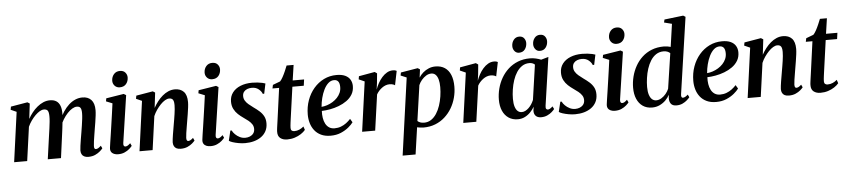

<svg xmlns="http://www.w3.org/2000/svg" viewBox="-54 -1176 7888 1788"><g transform="rotate(-5 3890.5 -281.5)"><path d="M231 -532 214 -389.5Q230.5 -420 252.8 -448Q275 -476 301.8 -498Q328.5 -520 358.2 -532.8Q388 -545.5 420 -545.5Q456.5 -545.5 480 -530.2Q503.5 -515 515 -484.5Q526.5 -454 525.5 -408Q525.5 -401 524.8 -390.8Q524 -380.5 522.5 -368.8Q521 -357 519.5 -345L503.5 -351.5Q521 -395.5 544.8 -431.2Q568.5 -467 596.8 -492.5Q625 -518 657.2 -531.8Q689.5 -545.5 724 -545.5Q776 -545.5 806 -513.8Q836 -482 836 -417Q836 -396.5 832.5 -367Q829 -337.5 823.8 -305Q818.5 -272.5 813.5 -243Q809.5 -216 804.5 -186.8Q799.5 -157.5 796 -130.8Q792.5 -104 791.5 -85.5Q791 -68.5 795.5 -62Q800 -55.5 808 -55.5Q817.5 -55.5 828.8 -61.5Q840 -67.5 856 -82.5L868 -57.5Q860 -47 842 -31Q824 -15 796.5 -2.2Q769 10.5 732.5 10.5Q708 10.5 692.5 2.2Q677 -6 669.8 -20.8Q662.5 -35.5 662.5 -55.5Q663 -71.5 666.8 -99.2Q670.5 -127 676 -159.5Q681.5 -192 686.5 -222Q691.5 -252.5 696.5 -284.8Q701.5 -317 705 -347Q708.5 -377 708.5 -399.5Q708.5 -436 698.5 -450.2Q688.5 -464.5 664.5 -464.5Q645 -464.5 622.2 -451.2Q599.5 -438 576.8 -413.8Q554 -389.5 534 -357Q514 -324.5 501 -286L522 -361.5Q520.5 -341.5 518.2 -320.2Q516 -299 513.5 -277.5Q511 -256 508 -235L476.5 0H353L384 -221.5Q388.5 -252 393 -284.5Q397.5 -317 400.5 -346.8Q403.5 -376.5 403 -398.5Q402.5 -437 392.2 -451Q382 -465 356 -465Q338.5 -465 317.8 -452.8Q297 -440.5 276 -419.8Q255 -399 236.2 -372.5Q217.5 -346 204.5 -317L160.5 0H38.5L102.5 -465.5L48.5 -489.5L54 -518.5L210 -545Z M1011 10.5Q988 10.5 971 3.2Q954 -4 945.2 -19Q936.5 -34 939.5 -57.5Q941 -72.5 945.8 -103Q950.5 -133.5 956.8 -175Q963 -216.5 970 -265Q977 -313.5 984.5 -365Q992 -416.5 998.5 -466.5L940 -490L945 -518L1110 -544.5L1132 -531.5L1066.5 -89.5Q1064 -71.5 1069.2 -63.5Q1074.5 -55.5 1083.5 -55.5Q1093.5 -55.5 1104 -61.2Q1114.5 -67 1130.5 -82L1142.5 -56.5Q1134 -45 1116.2 -29.2Q1098.5 -13.5 1072 -1.5Q1045.5 10.5 1011 10.5ZM1080 -609Q1050.5 -609 1032.2 -629Q1014 -649 1014.5 -676.5Q1015.5 -712.5 1036.8 -736.8Q1058 -761 1093.5 -761Q1126 -761 1143.2 -741Q1160.5 -721 1160.5 -695Q1160 -658.5 1139.2 -633.8Q1118.5 -609 1080 -609Z M1386 -389.5Q1403 -420.5 1424.5 -448.5Q1446 -476.5 1472 -498.5Q1498 -520.5 1527 -533Q1556 -545.5 1588 -545.5Q1641 -545.5 1670.8 -514.2Q1700.5 -483 1700.5 -417Q1700.5 -396.5 1696.8 -366.8Q1693 -337 1687.8 -304.8Q1682.5 -272.5 1677.5 -243Q1673.5 -216.5 1668.2 -187Q1663 -157.5 1659.2 -130.8Q1655.5 -104 1654.5 -85.5Q1654.5 -68.5 1659.2 -62Q1664 -55.5 1671.5 -55.5Q1680.5 -55.5 1691.8 -61.2Q1703 -67 1717.5 -80.5L1729.5 -55Q1722 -45 1704 -29.2Q1686 -13.5 1659 -1.5Q1632 10.5 1595.5 10.5Q1571.5 10.5 1556 2.5Q1540.5 -5.5 1533 -20.5Q1525.5 -35.5 1525.5 -55.5Q1526 -67.5 1528.2 -86.2Q1530.5 -105 1534.2 -128Q1538 -151 1542.2 -175.2Q1546.5 -199.5 1550 -221.5Q1554 -244 1558 -268.2Q1562 -292.5 1565.5 -316.2Q1569 -340 1571 -361.2Q1573 -382.5 1573 -399.5Q1573 -424 1568.5 -438.2Q1564 -452.5 1554.2 -458.8Q1544.5 -465 1527.5 -465Q1509.5 -465 1488.5 -452.5Q1467.5 -440 1446.8 -418.5Q1426 -397 1407.5 -370.2Q1389 -343.5 1376.5 -314L1333 0H1210.5L1274.5 -465.5L1220.5 -489.5L1226 -518.5L1382 -545L1403 -532Z M1874.5 10.5Q1851.5 10.5 1834.5 3.2Q1817.5 -4 1808.8 -19Q1800 -34 1803 -57.5Q1804.5 -72.5 1809.2 -103Q1814 -133.5 1820.2 -175Q1826.5 -216.5 1833.5 -265Q1840.5 -313.5 1848 -365Q1855.5 -416.5 1862 -466.5L1803.5 -490L1808.5 -518L1973.5 -544.5L1995.5 -531.5L1930 -89.5Q1927.5 -71.5 1932.8 -63.5Q1938 -55.5 1947 -55.5Q1957 -55.5 1967.5 -61.2Q1978 -67 1994 -82L2006 -56.5Q1997.5 -45 1979.8 -29.2Q1962 -13.5 1935.5 -1.5Q1909 10.5 1874.5 10.5ZM1943.5 -609Q1914 -609 1895.8 -629Q1877.5 -649 1878 -676.5Q1879 -712.5 1900.2 -736.8Q1921.5 -761 1957 -761Q1989.5 -761 2006.8 -741Q2024 -721 2024 -695Q2023.5 -658.5 2002.8 -633.8Q1982 -609 1943.5 -609Z M2414 -432.5H2400.5Q2393 -455.5 2367.5 -476.5Q2342 -497.5 2304 -497.5Q2280 -497.5 2260.2 -489.8Q2240.5 -482 2228.8 -467Q2217 -452 2216.5 -429Q2216 -405.5 2227.2 -386Q2238.5 -366.5 2258.2 -349.5Q2278 -332.5 2303 -314.5Q2332.5 -294 2357 -272.2Q2381.5 -250.5 2396.2 -223Q2411 -195.5 2411 -157Q2411 -116 2394.5 -84.5Q2378 -53 2348.8 -32Q2319.5 -11 2281 -0.2Q2242.5 10.5 2198 10.5Q2169 10.5 2137.8 5Q2106.5 -0.5 2082 -8.5Q2057.5 -16.5 2047.5 -24.5L2070 -118H2082Q2091 -99 2109.5 -80.8Q2128 -62.5 2152 -50.8Q2176 -39 2203 -39Q2226 -39 2246.2 -47.2Q2266.5 -55.5 2279.2 -72.2Q2292 -89 2292 -114Q2292 -138.5 2279.8 -157.5Q2267.5 -176.5 2246.8 -193.5Q2226 -210.5 2200 -228Q2176.5 -244 2153.2 -265.5Q2130 -287 2114.8 -316.5Q2099.5 -346 2099.5 -385.5Q2099.5 -434.5 2126.5 -470.2Q2153.5 -506 2201 -525.2Q2248.5 -544.5 2310.5 -544.5Q2335.5 -544.5 2360.5 -541.8Q2385.5 -539 2405 -534.8Q2424.5 -530.5 2433.5 -526.5Z M2640 -181Q2637 -160 2635 -144Q2633 -128 2631.8 -115.8Q2630.5 -103.5 2630.5 -93Q2630.5 -76.5 2639.2 -68.8Q2648 -61 2663 -61Q2689 -61 2711.2 -71Q2733.5 -81 2751 -96.5L2762 -64Q2746 -44.5 2720 -27.5Q2694 -10.5 2661.2 0Q2628.5 10.5 2590.5 10.5Q2551.5 10.5 2526.8 -8.8Q2502 -28 2503 -70Q2503 -75.5 2503.8 -84Q2504.5 -92.5 2506.2 -105.5Q2508 -118.5 2510.5 -136.5Q2513 -154.5 2516.5 -179L2557 -474.5H2495L2502 -507.5L2571 -533.5Q2583.5 -546 2597.5 -571.5Q2611.5 -597 2623.8 -625.5Q2636 -654 2644.5 -676H2710L2689 -532.5H2795.5L2787.5 -474.5H2681Z M3210 -96Q3195.5 -75.5 3165.8 -50.5Q3136 -25.5 3093.5 -7.2Q3051 11 2997 11Q2945 11 2907.8 -6.8Q2870.5 -24.5 2846.8 -55Q2823 -85.5 2812 -123.8Q2801 -162 2801 -203Q2801 -274.5 2823.5 -337Q2846 -399.5 2886.5 -446.8Q2927 -494 2981.2 -520.8Q3035.5 -547.5 3099.5 -547.5Q3149 -547.5 3180.2 -532.8Q3211.5 -518 3226.8 -492.2Q3242 -466.5 3242.5 -434Q3243 -389 3223 -355Q3203 -321 3169.2 -297Q3135.5 -273 3094.8 -257.5Q3054 -242 3012.2 -234.5Q2970.5 -227 2934.5 -226Q2932.5 -191.5 2937.5 -160.5Q2942.5 -129.5 2955 -105.8Q2967.5 -82 2988.5 -68.2Q3009.5 -54.5 3039.5 -54.5Q3071.5 -54.5 3098.8 -64.8Q3126 -75 3149 -92.2Q3172 -109.5 3190 -129.5ZM3073.5 -502Q3042.5 -502 3018.5 -480.2Q2994.5 -458.5 2977 -423Q2959.5 -387.5 2949 -345.8Q2938.5 -304 2935.5 -264Q2961.5 -266 2988.5 -275Q3015.5 -284 3040 -299Q3064.5 -314 3083.8 -334.5Q3103 -355 3114 -380.2Q3125 -405.5 3124.5 -435Q3124 -469.5 3110.8 -485.8Q3097.5 -502 3073.5 -502Z M3291.5 0 3356 -465 3302 -489 3307 -518 3456.5 -544.5 3477.5 -530 3469 -442 3460.5 -379.5Q3470.5 -408.5 3486.5 -437.8Q3502.5 -467 3523.8 -491.2Q3545 -515.5 3570.8 -530.2Q3596.5 -545 3626.5 -545Q3639 -545 3648.2 -542.5Q3657.5 -540 3661.5 -537L3634.5 -404.5Q3630.5 -409 3616.5 -413.8Q3602.5 -418.5 3583.5 -418.5Q3565 -418.5 3547 -411.8Q3529 -405 3512.8 -393Q3496.5 -381 3483 -365.8Q3469.5 -350.5 3460.5 -334L3413.5 0Z M3648 254 3749 -467.5 3694 -490.5 3699.5 -518.5 3858.5 -545 3879 -532 3869 -456Q3884.5 -481 3908 -501.5Q3931.5 -522 3961 -534.2Q3990.5 -546.5 4023.5 -546.5Q4075.5 -546.5 4111.2 -522.8Q4147 -499 4165.5 -454Q4184 -409 4184 -345Q4184 -292 4170.2 -240.5Q4156.5 -189 4129.8 -143.8Q4103 -98.5 4064.2 -63.8Q4025.5 -29 3975.2 -9.2Q3925 10.5 3865 10.5Q3850.5 10.5 3835 8.2Q3819.5 6 3805 3L3769 254ZM3813 -55Q3823.5 -45.5 3838.8 -39.8Q3854 -34 3874 -34Q3911 -34 3940 -53.2Q3969 -72.5 3990.2 -105Q4011.5 -137.5 4025.2 -178.8Q4039 -220 4045.8 -264.5Q4052.5 -309 4052.5 -351.5Q4052.5 -392.5 4044.5 -422Q4036.5 -451.5 4020.5 -467.8Q4004.5 -484 3979.5 -484Q3954.5 -484 3931 -469.5Q3907.5 -455 3889 -432.8Q3870.5 -410.5 3860.5 -386.5Z M4237 0 4301.5 -465 4247.5 -489 4252.5 -518 4402 -544.5 4423 -530 4414.5 -442 4406 -379.5Q4416 -408.5 4432 -437.8Q4448 -467 4469.2 -491.2Q4490.5 -515.5 4516.2 -530.2Q4542 -545 4572 -545Q4584.5 -545 4593.8 -542.5Q4603 -540 4607 -537L4580 -404.5Q4576 -409 4562 -413.8Q4548 -418.5 4529 -418.5Q4510.5 -418.5 4492.5 -411.8Q4474.5 -405 4458.2 -393Q4442 -381 4428.5 -365.8Q4415 -350.5 4406 -334L4359 0Z M5014.5 -92.5Q5011.5 -71.5 5017.2 -63.5Q5023 -55.5 5033 -55.5Q5042 -55.5 5053 -61.5Q5064 -67.5 5078 -81L5091 -55.5Q5083.5 -45 5066 -29.2Q5048.5 -13.5 5022.8 -1.5Q4997 10.5 4964.5 10.5Q4931 10.5 4913.8 -8Q4896.5 -26.5 4898 -58.5L4903 -93Q4889 -68 4866.2 -44Q4843.5 -20 4813.5 -4.8Q4783.5 10.5 4747 10.5Q4697 10.5 4660.8 -14Q4624.5 -38.5 4605.2 -82.5Q4586 -126.5 4586 -185.5Q4586 -238 4599.5 -290Q4613 -342 4639.5 -388Q4666 -434 4705 -469.5Q4744 -505 4794.8 -525Q4845.5 -545 4907.5 -545Q4935 -545 4962.2 -538.8Q4989.5 -532.5 5011 -523.5L5080 -543ZM4949 -483Q4941 -491 4928.2 -496.2Q4915.5 -501.5 4898.5 -501.5Q4860 -501.5 4830.5 -482Q4801 -462.5 4779.5 -429.8Q4758 -397 4744.2 -355.5Q4730.5 -314 4723.8 -269.5Q4717 -225 4717 -183Q4717 -138 4726.2 -109.2Q4735.5 -80.5 4751.5 -66.8Q4767.5 -53 4788.5 -53Q4806 -53 4822.8 -61.5Q4839.5 -70 4854.5 -84.5Q4869.5 -99 4881.5 -117.5Q4893.5 -136 4902 -156.5ZM4811.5 -606Q4786 -606 4769.8 -626Q4753.5 -646 4754 -673.5Q4754.5 -707 4774 -731.2Q4793.5 -755.5 4825.5 -755.5Q4855.5 -755.5 4870.8 -735.5Q4886 -715.5 4886 -690.5Q4885.5 -655.5 4866.5 -630.8Q4847.5 -606 4811.5 -606ZM5006.5 -606Q4981 -606 4964.8 -626Q4948.5 -646 4949 -673.5Q4949.5 -707 4968.8 -731.2Q4988 -755.5 5020.5 -755.5Q5050.5 -755.5 5065.8 -735.5Q5081 -715.5 5081 -690.5Q5080.5 -655.5 5061.2 -630.8Q5042 -606 5006.5 -606Z M5498.5 -432.5H5485Q5477.5 -455.5 5452 -476.5Q5426.5 -497.5 5388.5 -497.5Q5364.5 -497.5 5344.8 -489.8Q5325 -482 5313.2 -467Q5301.5 -452 5301 -429Q5300.5 -405.5 5311.8 -386Q5323 -366.5 5342.8 -349.5Q5362.5 -332.5 5387.5 -314.5Q5417 -294 5441.5 -272.2Q5466 -250.5 5480.8 -223Q5495.5 -195.5 5495.5 -157Q5495.5 -116 5479 -84.5Q5462.5 -53 5433.2 -32Q5404 -11 5365.5 -0.2Q5327 10.5 5282.5 10.5Q5253.5 10.5 5222.2 5Q5191 -0.5 5166.5 -8.5Q5142 -16.5 5132 -24.5L5154.5 -118H5166.5Q5175.5 -99 5194 -80.8Q5212.5 -62.5 5236.5 -50.8Q5260.5 -39 5287.5 -39Q5310.5 -39 5330.8 -47.2Q5351 -55.5 5363.8 -72.2Q5376.5 -89 5376.5 -114Q5376.5 -138.5 5364.2 -157.5Q5352 -176.5 5331.2 -193.5Q5310.5 -210.5 5284.5 -228Q5261 -244 5237.8 -265.5Q5214.5 -287 5199.2 -316.5Q5184 -346 5184 -385.5Q5184 -434.5 5211 -470.2Q5238 -506 5285.5 -525.2Q5333 -544.5 5395 -544.5Q5420 -544.5 5445 -541.8Q5470 -539 5489.5 -534.8Q5509 -530.5 5518 -526.5Z M5655 10.5Q5632 10.5 5615 3.2Q5598 -4 5589.2 -19Q5580.5 -34 5583.5 -57.5Q5585 -72.5 5589.8 -103Q5594.5 -133.5 5600.8 -175Q5607 -216.5 5614 -265Q5621 -313.5 5628.5 -365Q5636 -416.5 5642.5 -466.5L5584 -490L5589 -518L5754 -544.5L5776 -531.5L5710.5 -89.5Q5708 -71.5 5713.2 -63.5Q5718.5 -55.5 5727.5 -55.5Q5737.5 -55.5 5748 -61.2Q5758.5 -67 5774.5 -82L5786.5 -56.5Q5778 -45 5760.2 -29.2Q5742.5 -13.5 5716 -1.5Q5689.5 10.5 5655 10.5ZM5724 -609Q5694.5 -609 5676.2 -629Q5658 -649 5658.5 -676.5Q5659.5 -712.5 5680.8 -736.8Q5702 -761 5737.5 -761Q5770 -761 5787.2 -741Q5804.5 -721 5804.5 -695Q5804 -658.5 5783.2 -633.8Q5762.5 -609 5724 -609Z M6281 -91Q6278.5 -73.5 6282 -64.5Q6285.5 -55.5 6295.5 -55.5Q6305 -55.5 6316.2 -61.2Q6327.5 -67 6342.5 -80.5L6355 -55Q6346.5 -44 6329.2 -28.5Q6312 -13 6287 -1.2Q6262 10.5 6230 10.5Q6194 10.5 6178.5 -9.5Q6163 -29.5 6163.5 -62L6166 -94.5Q6153.5 -68.5 6129.8 -44.5Q6106 -20.5 6073.5 -5Q6041 10.5 6002 10.5Q5951 10.5 5915 -14.5Q5879 -39.5 5860 -84Q5841 -128.5 5841 -188Q5841 -240 5854 -291.8Q5867 -343.5 5892.5 -389.2Q5918 -435 5956.2 -470.5Q5994.5 -506 6045.2 -526.2Q6096 -546.5 6160 -546.5Q6176 -546.5 6192.8 -543.8Q6209.5 -541 6223 -537L6253.5 -750L6181 -768.5L6187.5 -796L6364 -817L6385 -804ZM6214 -479Q6205.5 -488.5 6189.5 -495Q6173.5 -501.5 6153 -501.5Q6113.5 -501.5 6083.2 -481.8Q6053 -462 6031.8 -428.5Q6010.5 -395 5997.2 -353.5Q5984 -312 5977.8 -268Q5971.5 -224 5971.5 -184Q5971.5 -140.5 5981 -111.2Q5990.5 -82 6007.2 -67.5Q6024 -53 6046 -53Q6070.5 -53 6094.2 -67.2Q6118 -81.5 6136.8 -104.2Q6155.5 -127 6165 -151Z M6814 -96Q6799.5 -75.5 6769.8 -50.5Q6740 -25.5 6697.5 -7.2Q6655 11 6601 11Q6549 11 6511.8 -6.8Q6474.5 -24.5 6450.8 -55Q6427 -85.5 6416 -123.8Q6405 -162 6405 -203Q6405 -274.5 6427.5 -337Q6450 -399.5 6490.5 -446.8Q6531 -494 6585.2 -520.8Q6639.5 -547.5 6703.5 -547.5Q6753 -547.5 6784.2 -532.8Q6815.5 -518 6830.8 -492.2Q6846 -466.5 6846.5 -434Q6847 -389 6827 -355Q6807 -321 6773.2 -297Q6739.5 -273 6698.8 -257.5Q6658 -242 6616.2 -234.5Q6574.5 -227 6538.5 -226Q6536.5 -191.5 6541.5 -160.5Q6546.5 -129.5 6559 -105.8Q6571.5 -82 6592.5 -68.2Q6613.5 -54.5 6643.5 -54.5Q6675.5 -54.5 6702.8 -64.8Q6730 -75 6753 -92.2Q6776 -109.5 6794 -129.5ZM6677.5 -502Q6646.5 -502 6622.5 -480.2Q6598.5 -458.5 6581 -423Q6563.5 -387.5 6553 -345.8Q6542.5 -304 6539.5 -264Q6565.5 -266 6592.5 -275Q6619.5 -284 6644 -299Q6668.5 -314 6687.8 -334.5Q6707 -355 6718 -380.2Q6729 -405.5 6728.5 -435Q6728 -469.5 6714.8 -485.8Q6701.5 -502 6677.5 -502Z M7071 -389.5Q7088 -420.5 7109.5 -448.5Q7131 -476.5 7157 -498.5Q7183 -520.5 7212 -533Q7241 -545.5 7273 -545.5Q7326 -545.5 7355.8 -514.2Q7385.5 -483 7385.5 -417Q7385.5 -396.5 7381.8 -366.8Q7378 -337 7372.8 -304.8Q7367.5 -272.5 7362.5 -243Q7358.5 -216.5 7353.2 -187Q7348 -157.5 7344.2 -130.8Q7340.5 -104 7339.5 -85.5Q7339.5 -68.5 7344.2 -62Q7349 -55.5 7356.5 -55.5Q7365.5 -55.5 7376.8 -61.2Q7388 -67 7402.5 -80.5L7414.5 -55Q7407 -45 7389 -29.2Q7371 -13.5 7344 -1.5Q7317 10.5 7280.5 10.5Q7256.5 10.5 7241 2.5Q7225.5 -5.5 7218 -20.5Q7210.5 -35.5 7210.5 -55.5Q7211 -67.5 7213.2 -86.2Q7215.5 -105 7219.2 -128Q7223 -151 7227.2 -175.2Q7231.5 -199.5 7235 -221.5Q7239 -244 7243 -268.2Q7247 -292.5 7250.5 -316.2Q7254 -340 7256 -361.2Q7258 -382.5 7258 -399.5Q7258 -424 7253.5 -438.2Q7249 -452.5 7239.2 -458.8Q7229.5 -465 7212.5 -465Q7194.5 -465 7173.5 -452.5Q7152.5 -440 7131.8 -418.5Q7111 -397 7092.5 -370.2Q7074 -343.5 7061.5 -314L7018 0H6895.5L6959.5 -465.5L6905.5 -489.5L6911 -518.5L7067 -545L7088 -532Z M7625.5 -181Q7622.5 -160 7620.5 -144Q7618.5 -128 7617.2 -115.8Q7616 -103.5 7616 -93Q7616 -76.5 7624.8 -68.8Q7633.5 -61 7648.5 -61Q7674.5 -61 7696.8 -71Q7719 -81 7736.5 -96.5L7747.5 -64Q7731.5 -44.5 7705.5 -27.5Q7679.5 -10.5 7646.8 0Q7614 10.5 7576 10.5Q7537 10.5 7512.2 -8.8Q7487.5 -28 7488.5 -70Q7488.5 -75.5 7489.2 -84Q7490 -92.5 7491.8 -105.5Q7493.5 -118.5 7496 -136.5Q7498.5 -154.5 7502 -179L7542.5 -474.5H7480.5L7487.5 -507.5L7556.5 -533.5Q7569 -546 7583 -571.5Q7597 -597 7609.2 -625.5Q7621.5 -654 7630 -676H7695.5L7674.5 -532.5H7781L7773 -474.5H7666.5Z"/></g></svg>

Font: Merriweather 72pt SemiBold
Style: Italic
Weight: 600
Italic angle: -7.8°
Version: Version 2.101